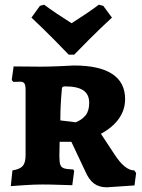

<svg xmlns="http://www.w3.org/2000/svg" viewBox="-20 -786 607 818"><path d="M342 -59 284 -182H234L233 -120Q233 -95 237 -84Q241 -73 252.5 -69Q264 -65 292 -64L296 -58L288 3Q273 3 234.5 1.5Q196 0 161 0Q125 0 82 3Q39 6 26 7L33 -60Q65 -65 77 -79Q89 -93 89 -125V-403Q89 -423 84 -430.5Q79 -438 66 -438L37 -437L30 -445L38 -503L151 -502Q190 -502 234 -504Q278 -506 295 -507Q403 -507 458 -471Q513 -435 513 -364Q513 -318 486.5 -280.5Q460 -243 410 -216L468 -128Q512 -60 552 -60L560 -49L553 4L435 12Q402 12 380 -4.5Q358 -21 342 -59ZM360 -348Q360 -384 335 -401Q310 -418 257 -418Q249 -418 246 -414.5Q243 -411 243 -400Q237 -334 237 -273L303 -265Q330 -276 345 -295Q360 -314 360 -348ZM114 -711 150 -761 168 -766Q215 -731 285 -687Q356 -732 401 -766L420 -761L457 -711Q409 -667 359.5 -617.5Q310 -568 296 -553H273Q259 -568 210 -617.5Q161 -667 114 -711Z"/></svg>

Font: Alegreya SC ExtraBold
Style: Regular
Weight: 800
Designer: Juan Pablo del Peral
Foundry: Huerta Tipografica
Version: Version 2.007; ttfautohint (v1.6)